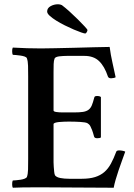

<svg xmlns="http://www.w3.org/2000/svg" viewBox="-20 -878 630 900"><path d="M172 -651Q195 -651 237.5 -652Q280 -653 327 -654Q374 -655 419.5 -656.5Q465 -658 494 -658Q499 -620 507 -585Q515 -550 522 -516Q520 -514 513 -512.5Q506 -511 501 -511Q489 -511 486 -519Q470 -567 444.5 -591.5Q419 -616 376 -616H293Q286 -616 276.5 -615.5Q267 -615 258.5 -614Q250 -613 244 -610.5Q238 -608 236 -604Q232 -594 231.5 -577.5Q231 -561 231 -540V-360Q231 -355 244 -353Q257 -351 274 -351H326Q353 -351 369 -353.5Q385 -356 395 -363.5Q405 -371 410.5 -384.5Q416 -398 422 -421Q423 -428 435 -428Q448 -428 453 -423V-234Q449 -230 436 -230Q423 -230 421 -238Q416 -257 411.5 -268.5Q407 -280 403.5 -286.5Q400 -293 396 -296Q392 -299 389 -301Q380 -305 355.5 -306.5Q331 -308 302 -308Q292 -308 279.5 -307.5Q267 -307 256.5 -306Q246 -305 238.5 -302.5Q231 -300 231 -296V-130Q231 -127 231 -117Q231 -107 232 -95.5Q233 -84 234 -73Q235 -62 238 -56Q245 -47 263 -43.5Q281 -40 305 -40H363Q400 -40 425.5 -48Q451 -56 469 -71.5Q487 -87 500 -111Q513 -135 525 -167Q527 -173 539 -173Q547 -173 556 -171Q565 -169 567 -167Q560 -147 551.5 -124Q543 -101 535.5 -78.5Q528 -56 522 -35.5Q516 -15 513 2Q419 2 332.5 1Q246 0 166 0Q118 0 87 0.5Q56 1 40 2Q37 -3 37 -15Q37 -27 40 -32Q45 -32 55 -33Q65 -34 76 -35.5Q87 -37 95.5 -40.5Q104 -44 106 -48Q111 -62 111.5 -83.5Q112 -105 112 -134V-520Q112 -548 111.5 -569.5Q111 -591 106 -605Q104 -610 95.5 -613Q87 -616 76 -617.5Q65 -619 55 -620Q45 -621 40 -621Q37 -626 37 -638Q37 -650 40 -655Q72 -653 107 -652Q142 -651 172 -651ZM390 -737Q390 -733 386.5 -727Q383 -721 379 -721Q375 -721 360.5 -726Q346 -731 326 -739.5Q306 -748 284 -759Q262 -770 243.5 -781.5Q225 -793 213 -804Q201 -815 201 -824Q201 -840 217 -849Q233 -858 252 -858Q262 -858 270 -854Q286 -842 306.5 -823.5Q327 -805 345.5 -786.5Q364 -768 377 -754Q390 -740 390 -737Z"/></svg>

Font: Vermiglione SemiBold
Style: Regular
Weight: 600
Version: Version 1.000